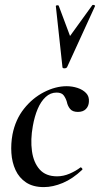

<svg xmlns="http://www.w3.org/2000/svg" viewBox="-20 -751 408 784"><path d="M159 13Q115 13 86.5 -6Q58 -25 43.5 -56.5Q29 -88 26.5 -126Q24 -164 31 -202Q43 -263 78 -307Q113 -351 160 -375Q207 -399 252 -399Q275 -399 296.5 -392Q318 -385 331.5 -371Q345 -357 343 -335Q342 -317 330.5 -305.5Q319 -294 298 -294Q276 -294 266 -306.5Q256 -319 253 -335Q249 -349 240.5 -361Q232 -373 211 -373Q186 -373 166.5 -355Q147 -337 134 -306.5Q121 -276 114 -236Q104 -181 110.5 -134Q117 -87 142 -59Q167 -31 213 -31Q239 -31 264.5 -42Q290 -53 308 -67Q310 -69 314 -65Q318 -61 316 -58Q277 -21 236.5 -4Q196 13 159 13ZM235 -477 208 -726Q208 -729 213.5 -729.5Q219 -730 220 -727L266 -604L357 -730Q359 -732 364 -730.5Q369 -729 368 -726L254 -477Q251 -472 243 -472Q235 -472 235 -477Z"/></svg>

Font: Cormorant SemiBold
Style: Italic
Weight: 600
Italic angle: -10°
Designer: Christian Thalmann (Catharsis Fonts)
Foundry: Catharsis Fonts
Version: Version 4.000